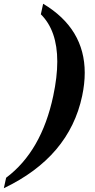

<svg xmlns="http://www.w3.org/2000/svg" viewBox="-141 -786 505 1021"><path d="M-120.6 214.8 -108.4 159.2Q79.6 18.6 142.1 -275.9Q163.6 -377 163.6 -458.5Q163.6 -623.5 76.2 -710L88.4 -766.1Q309.6 -633.8 309.6 -398.9Q309.6 -340.8 295.9 -275.9Q227.1 48.8 -120.6 214.8Z"/></svg>

Font: Munson
Style: Bold Italic
Weight: 700
Italic angle: -12°
Designer: Paul James MIller
Foundry: High-Logic / Made with FontCreator
Version: Version 2.10;May 5, 2019;FontCreator 11.5.0.2430 64-bit